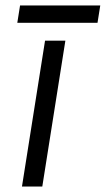

<svg xmlns="http://www.w3.org/2000/svg" viewBox="-20 -679 385 699"><path d="M43 -596H335L345 -659H53ZM60 0H134L218 -531H144Z"/></svg>

Font: Exo
Style: Regular Italic
Weight: 400
Designer: Natanael Gama
Version: Version 1.00